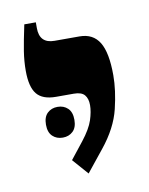

<svg xmlns="http://www.w3.org/2000/svg" viewBox="-56 -690 381 492"><g transform="rotate(-10 134.0 -444.5)"><path d="M136 -242 100 -283 134 -326Q156 -354 163 -375.5Q170 -397 170 -414Q170 -431 162 -440.5Q154 -450 134 -450H88Q53 -450 38 -468.5Q23 -487 23 -529Q23 -554 27 -579.5Q31 -605 40 -647H70V-632Q70 -592 109 -592H174Q209 -592 225.5 -565Q242 -538 242 -479Q242 -440 230.5 -392.5Q219 -345 181 -298ZM50 -384Q50 -404 60.5 -414Q71 -424 87 -424Q103 -424 113.5 -414Q124 -404 124 -384Q124 -364 113.5 -354Q103 -344 87 -344Q71 -344 60.5 -354Q50 -364 50 -384Z"/></g></svg>

Font: Noto Serif Hebrew Condensed
Style: Bold
Weight: 700
Width: 3
Designer: Monotype Design Team
Foundry: Monotype Imaging Inc.
Version: Version 2.004; ttfautohint (v1.8.4.7-5d5b)